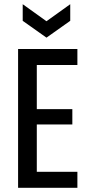

<svg xmlns="http://www.w3.org/2000/svg" viewBox="-20 -893 416 913"><path d="M66 0V-660H155V0ZM106 0V-76H348V0ZM106 -301V-374H324V-301ZM106 -584V-660H348V-584ZM88 -873 201 -792 314 -873V-794L201 -714L88 -794Z"/></svg>

Font: Bricolage Grotesque Condensed
Style: Regular
Weight: 400
Width: 3
Designer: Mathieu Triay
Foundry: Atelier Triay
Version: Version 1.000;gftools[0.9.30]